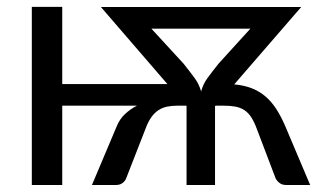

<svg xmlns="http://www.w3.org/2000/svg" viewBox="-20 -526 912 546"><path d="M502 -345Q521 -321 533.5 -304Q546 -287 552 -266Q557.5 -287 570 -304Q582.5 -321 601.5 -345L692 -444.5H410.5ZM862 0H793Q782 0 774.5 -6Q767 -12 763.5 -19.5L710.5 -159Q703 -179.5 694.5 -192.5Q686 -205.5 675 -212.8Q664 -220 649.5 -222.8Q635 -225.5 615.5 -225.5H594L593.5 -225H591.5V0H510.5V-225H509.5L509 -225.5H485Q469 -225.5 455.5 -222.8Q442 -220 430.8 -212.8Q419.5 -205.5 410.2 -192.5Q401 -179.5 393.5 -159L339 -19.5Q336.5 -12 329 -6Q321.5 0 310.5 0H241.5L312 -167Q320 -187 335 -201.2Q350 -215.5 369.5 -225.5H157V0H70.5V-506.5H157V-287H456L267 -506H836.5L646 -286Q674.5 -283.5 696.5 -274.8Q718.5 -266 735.8 -251Q753 -236 766.5 -214.8Q780 -193.5 791.5 -166.5Z"/></svg>

Font: Lato
Style: Regular
Weight: 400
Designer: Lukasz Dziedzic with Adam Twardoch and Botio Nikoltchev
Foundry: tyPoland Lukasz Dziedzic
Version: Version 2.015; 2015-08-06; http://www.latofonts.com/